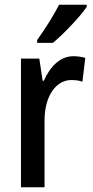

<svg xmlns="http://www.w3.org/2000/svg" viewBox="-20 -786 389 806"><path d="M344 -757V-766H228C205 -721 171 -667 136 -618V-606H202C247 -643 317 -717 344 -757ZM288 -550C232 -550 190 -506 164 -447H159L145 -540H68V0H167V-281C167 -382 215 -450 279 -450C297 -450 313 -448 326 -443L338 -543C321 -548 304 -550 288 -550Z"/></svg>

Font: Noto Sans Myanmar UI Condensed Medium
Style: Regular
Weight: 500
Width: 3
Designer: Monotype Design Team
Foundry: Monotype Imaging Inc.
Version: Version 2.103